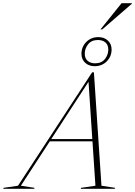

<svg xmlns="http://www.w3.org/2000/svg" viewBox="-98 -1175 840 1195"><path d="M533.5 -19 618 -6 616.5 0H404.5L406.5 -6L496 -19L477.5 -295.5H212L32 -19L116.5 -6L115 0H-77.5L-76 -6L14 -19L475.5 -725H486.5ZM221 -309.5H476.5L453 -666ZM514.5 -944Q550 -944 573.2 -922.8Q596.5 -901.5 596.5 -867Q596.5 -823.5 566.5 -793.2Q536.5 -763 491 -763Q455.5 -763 432.2 -784.2Q409 -805.5 409 -840Q409 -883.5 439 -913.8Q469 -944 514.5 -944ZM494 -781Q534.5 -781 555.2 -807.8Q576 -834.5 576 -866Q576 -895.5 558.2 -910.8Q540.5 -926 511.5 -926Q471 -926 450.2 -899.2Q429.5 -872.5 429.5 -841Q429.5 -812 447.2 -796.5Q465 -781 494 -781ZM527.5 -992 658.5 -1155H723V-1152L538.5 -992Z"/></svg>

Font: Newsreader Display ExtraLight
Style: Italic
Weight: 275
Italic angle: -17°
Designer: Hugues Gentile
Foundry: Production Type
Version: Version 1.002